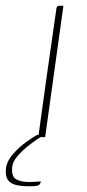

<svg xmlns="http://www.w3.org/2000/svg" viewBox="-62 -480 306 672"><path d="M72 0Q87 -110 102.5 -220Q118 -330 134 -440Q135 -447 135.5 -451Q136 -455 139 -457.5Q142 -460 147 -460H160L96 0ZM41 172Q12 172 -7.5 167Q-27 162 -35.5 148Q-44 134 -41 108Q-37 82 -15.5 58Q6 34 30.5 16.5Q55 -1 68 -8H95Q87 -5 69.5 6.5Q52 18 32.5 34Q13 50 -2 68Q-17 86 -19 102Q-23 136 -7 146.5Q9 157 40 157Q49 157 57.5 156.5Q66 156 72.5 155.5Q79 155 81 155Q80 161 77 165Q74 169 66 170.5Q58 172 41 172Z"/></svg>

Font: Genos Thin Thin
Style: Italic
Weight: 250
Italic angle: -8°
Version: Version 1.010